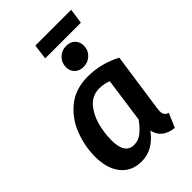

<svg xmlns="http://www.w3.org/2000/svg" viewBox="-261 -978 1092 1092"><g transform="rotate(-45 285.5 -432.0)"><path d="M533 -493 482 -138Q480 -120 480 -115Q480 -98 486.5 -88Q493 -78 510 -71L474 13Q381 3 365 -75Q299 15 207 15Q126 15 81.5 -41Q37 -97 37 -192Q37 -274 67.5 -355Q98 -436 164 -490Q230 -544 331 -544Q435 -544 533 -493ZM169 -192Q169 -82 242 -82Q276 -82 304 -103.5Q332 -125 362 -166L400 -436Q368 -450 329 -450Q274 -450 238 -410.5Q202 -371 185.5 -311.5Q169 -252 169 -192ZM280 -668Q280 -705 305 -729.5Q330 -754 367 -754Q399 -754 419 -734.5Q439 -715 439 -684Q439 -648 414 -623.5Q389 -599 352 -599Q320 -599 300 -618.5Q280 -638 280 -668ZM232 -788 244 -879H532L519 -788Z"/></g></svg>

Font: FiraGO Medium
Style: Italic
Weight: 500
Italic angle: -8°
Designer: bBox Type GmbH
Foundry: bBox Type GmbH
Version: Version 1.001